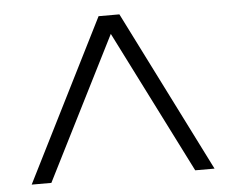

<svg xmlns="http://www.w3.org/2000/svg" viewBox="-44 -801 794 655"><g transform="rotate(-5 352.5 -474.0)"><path d="M665 -197.5H598.8L352.5 -686.2L106.2 -197.5H38.8L316.2 -750H387.5Z"/></g></svg>

Font: Now Alt
Style: Regular
Weight: 400
Designer: Alfredo Marco Pradil
Foundry: Alfredo Marco Pradil
Version: Version 1.002;PS 001.002;hotconv 1.0.88;makeotf.lib2.5.64775